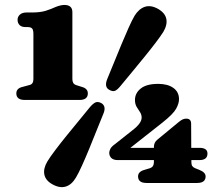

<svg xmlns="http://www.w3.org/2000/svg" viewBox="-20 -740 904 776"><path d="M84 -630.5Q67 -630.5 59 -638.8Q51 -647 51 -660Q51 -672.5 60.5 -681Q70 -689.5 87 -689.5H107.5Q142.5 -689.5 164.2 -696.2Q186 -703 206.5 -712.5Q226.5 -720 240 -720Q272.5 -720 272.5 -691V-420.5Q272.5 -401.5 286.5 -396.5L310 -389Q335 -382.5 335 -362.5Q335 -336 301 -336H80.5Q46 -336 46 -362.5Q46 -383.5 72 -389L99.5 -396.5Q115 -400 115 -420.5V-602.5Q115 -619 109.8 -624.8Q104.5 -630.5 92.5 -630.5ZM602 -145.5Q602 -164.5 616 -175.5L702 -246.5Q712.5 -255 719.2 -257.8Q726 -260.5 733 -260.5Q752.5 -260.5 752.5 -239.5L753 -142.5H786Q818.5 -142.5 818.5 -119.5Q818.5 -93 786 -93H753.5V-84.5Q753.5 -74 757.2 -68.8Q761 -63.5 768 -60.5L785.5 -53.5Q811 -43.5 811 -27Q811 -0.5 776.5 -0.5H572.5Q538 -0.5 538 -27Q538 -46.5 564 -53.5L587 -60.5Q602 -66 602 -84.5V-93H455.5Q439 -93 430.2 -101.2Q421.5 -109.5 421.5 -122.5Q421.5 -129.5 426.2 -138.8Q431 -148 446 -158.5L516 -214Q552.5 -242 552.5 -264.5Q552.5 -277 545.8 -287Q539 -297 532.2 -308.2Q525.5 -319.5 525.5 -336Q525.5 -363.5 548.8 -382.2Q572 -401 619.5 -401Q657.5 -401 680.5 -384.8Q703.5 -368.5 703.5 -339Q703.5 -322 692 -300.8Q680.5 -279.5 636.5 -244.5L507 -142.5H602ZM467 -392.5Q454.5 -377 445 -373Q435.5 -369 421.5 -377Q400 -388.5 414 -422Q425.5 -449.5 440.2 -485.8Q455 -522 470.2 -559Q485.5 -596 499.5 -627.2Q513.5 -658.5 524 -676.5Q541.5 -704.5 565.5 -712.5Q589.5 -720.5 619 -704Q647.5 -687.5 652.2 -663.5Q657 -639.5 640 -611Q629 -593.5 608.2 -566.2Q587.5 -539 562 -507.8Q536.5 -476.5 511.5 -446.2Q486.5 -416 467 -392.5ZM343.5 -307Q356.5 -322 366.2 -326.2Q376 -330.5 390 -323Q411.5 -310 396.5 -277Q385 -249 370.5 -212.8Q356 -176.5 340.8 -139.2Q325.5 -102 311.5 -71Q297.5 -40 287 -22.5Q270 6.5 245.8 14Q221.5 21.5 192 5Q164 -10.5 159.2 -34.8Q154.5 -59 171.5 -87.5Q182 -105 202.8 -132.5Q223.5 -160 249 -191.5Q274.5 -223 299.5 -253.2Q324.5 -283.5 343.5 -307Z"/></svg>

Font: Fraunces 9pt S050 Black
Style: Regular
Weight: 900
Version: Version 1.000; ttfautohint (v1.8.3)